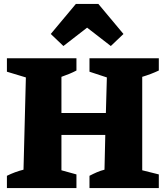

<svg xmlns="http://www.w3.org/2000/svg" viewBox="-20 -952 843 972"><path d="M15 0V-62Q55 -82 99 -93L111 -560L15 -589V-657H367V-595Q350 -586 330.5 -578Q311 -570 291 -563V-380H516L521 -560L433 -589V-657H784V-595Q765 -586 744 -578Q723 -570 700 -563V-90L784 -69V0H433V-62Q452 -72 470.5 -80Q489 -88 509 -93L513 -269H291V-90L367 -69V0ZM478 -932 605 -780 541 -719 421 -812 301 -719 237 -780 364 -932Z"/></svg>

Font: Piazzolla SC ExtraBold
Style: Regular
Weight: 800
Designer: Juan Pablo del Peral
Foundry: Huerta Tipografica
Version: Version 1.330